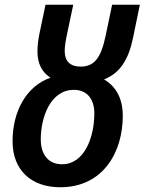

<svg xmlns="http://www.w3.org/2000/svg" viewBox="-20 -780 610 810"><path d="M234 10C415 10 498 -138 498 -291C498 -364 470 -415 419 -445C487 -472 523 -529 542 -624L570 -760H453L426 -631C407 -539 380 -499 320 -499C276 -499 253 -522 253 -564C253 -586 257 -608 263 -637L289 -760H172L147 -641C141 -612 138 -586 138 -563C138 -510 158 -475 193 -452C94 -418 33 -314 33 -184C33 -63 111 10 234 10ZM242 -87C184 -87 152 -128 152 -192C152 -284 192 -401 292 -401C346 -401 378 -363 378 -302C378 -199 335 -87 242 -87Z"/></svg>

Font: Noto Sans SemiCondensed SemiBold
Style: Italic
Weight: 600
Width: 4
Italic angle: -12°
Designer: Monotype Design Team
Foundry: Monotype Imaging Inc.
Version: Version 2.013